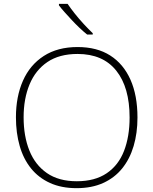

<svg xmlns="http://www.w3.org/2000/svg" viewBox="-20 -970 799 1000"><path d="M696 -358Q696 -277 676 -209.5Q656 -142 616.5 -93Q577 -44 517.5 -17Q458 10 379 10Q300 10 240.5 -17Q181 -44 141.5 -93Q102 -142 82.5 -210Q63 -278 63 -359Q63 -467 99.5 -549.5Q136 -632 208 -678.5Q280 -725 384 -725Q485 -725 554 -681Q623 -637 659.5 -555Q696 -473 696 -358ZM103 -359Q103 -261 133 -186Q163 -111 224.5 -68.5Q286 -26 380 -26Q474 -26 535.5 -67.5Q597 -109 626 -184Q655 -259 655 -358Q655 -515 585.5 -602Q516 -689 384 -689Q289 -689 227 -647Q165 -605 134 -530.5Q103 -456 103 -359ZM332 -950Q346 -929 368.5 -900.5Q391 -872 416.5 -844.5Q442 -817 463 -797V-790H434Q414 -806 393.5 -825.5Q373 -845 353.5 -866Q334 -887 316.5 -906.5Q299 -926 287 -942V-950Z"/></svg>

Font: Noto Sans Hebrew ExtraLight
Style: Regular
Weight: 250
Designer: Monotype Design Team
Foundry: Monotype Imaging Inc.
Version: Version 2.003